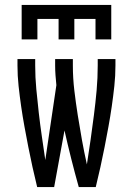

<svg xmlns="http://www.w3.org/2000/svg" viewBox="-20 -760 540 780"><path d="M200 0H131Q121 -41 112 -81.5Q103 -122 95 -163Q87 -204 79.5 -245Q72 -286 66 -327.5Q60 -369 55.5 -410.5Q51 -452 51 -494V-520H123V-494Q123 -446 127.5 -398Q132 -350 137.5 -302Q143 -254 150 -206Q157 -158 164 -110L209 -414Q207 -434 205.5 -454Q204 -474 204 -494V-520H276V-494Q276 -443 282 -392.5Q288 -342 296 -291.5Q304 -241 313 -191Q322 -141 333 -92Q341 -142 348 -192Q355 -242 361.5 -292Q368 -342 372.5 -392.5Q377 -443 377 -494V-520H449V-494Q449 -452 444.5 -410.5Q440 -369 434 -327.5Q428 -286 420.5 -245Q413 -204 405 -163Q397 -122 388 -81.5Q379 -41 369 0H300Q284 -57 269.5 -114.5Q255 -172 242 -230ZM68 -600V-740H432V-600H368V-683H282V-600H218V-683H132V-600Z"/></svg>

Font: Iosevka Term Curly
Style: Regular
Weight: 400
Designer: Belleve Invis
Foundry: Belleve Invis
Version: Version 32.3.0